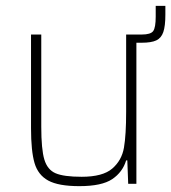

<svg xmlns="http://www.w3.org/2000/svg" viewBox="-20 -628 585 656"><path d="M545 -608V-578Q545 -539 538 -518.5Q531 -498 514 -490Q497 -482 464 -482H446V0H418L415 -80H411Q399 -40 363.5 -16Q328 8 251 8Q180 8 145 -11Q110 -30 98 -71Q86 -112 86 -190V-510H121V-195Q121 -118 131.5 -83Q142 -48 170 -36Q198 -24 259 -24Q331 -24 363.5 -52Q396 -80 403.5 -123.5Q411 -167 411 -246V-510H464Q495 -510 503.5 -522Q512 -534 512 -571V-608Z"/></svg>

Font: Saira Semi Condensed Thin
Style: Regular
Weight: 100
Width: 4
Designer: Hector Gatti with collaboration of the Omnibus-Type team
Foundry: Omnibus-Type
Version: Version 1.001; ttfautohint (v1.8)